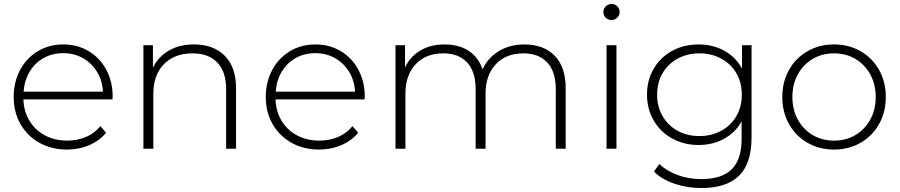

<svg xmlns="http://www.w3.org/2000/svg" viewBox="-20 -750 4535 968"><path d="M49 -261Q49 -337 81.5 -397.5Q114 -458 171 -492Q228 -526 299 -526Q370 -526 426.5 -492.5Q483 -459 515.5 -399Q548 -339 548 -263L547 -249H98Q100 -188 129 -140.5Q158 -93 207.5 -67Q257 -41 319 -41Q370 -41 413.5 -59.5Q457 -78 486 -114L515 -81Q481 -40 429.5 -18Q378 4 318 4Q240 4 179 -30Q118 -64 83.5 -124Q49 -184 49 -261ZM499 -288Q496 -344 469 -388Q442 -432 398 -457Q354 -482 299 -482Q244 -482 200 -457.5Q156 -433 129.5 -388.5Q103 -344 99 -288Z M1170 -305V0H1120V-301Q1120 -389 1075.5 -435Q1031 -481 951 -481Q859 -481 806 -426Q753 -371 753 -278V0H703V-522H751V-409Q778 -464 831.5 -495Q885 -526 958 -526Q1056 -526 1113 -469Q1170 -412 1170 -305Z M1320 -261Q1320 -337 1352.5 -397.5Q1385 -458 1442 -492Q1499 -526 1570 -526Q1641 -526 1697.5 -492.5Q1754 -459 1786.5 -399Q1819 -339 1819 -263L1818 -249H1369Q1371 -188 1400 -140.5Q1429 -93 1478.5 -67Q1528 -41 1590 -41Q1641 -41 1684.5 -59.5Q1728 -78 1757 -114L1786 -81Q1752 -40 1700.5 -18Q1649 4 1589 4Q1511 4 1450 -30Q1389 -64 1354.5 -124Q1320 -184 1320 -261ZM1770 -288Q1767 -344 1740 -388Q1713 -432 1669 -457Q1625 -482 1570 -482Q1515 -482 1471 -457.5Q1427 -433 1400.5 -388.5Q1374 -344 1370 -288Z M2832 -305V0H2782V-301Q2782 -389 2739 -435Q2696 -481 2619 -481Q2531 -481 2479.5 -426Q2428 -371 2428 -278V0H2378V-301Q2378 -389 2335 -435Q2292 -481 2215 -481Q2127 -481 2075.5 -426Q2024 -371 2024 -278V0H1974V-522H2022V-410Q2048 -465 2099.5 -495.5Q2151 -526 2222 -526Q2293 -526 2342.5 -494Q2392 -462 2413 -400Q2439 -458 2494.5 -492Q2550 -526 2624 -526Q2721 -526 2776.5 -469Q2832 -412 2832 -305Z M3038 -522H3088V0H3038ZM3022 -689Q3022 -706 3034 -718Q3046 -730 3063 -730Q3080 -730 3092 -718.5Q3104 -707 3104 -690Q3104 -673 3092 -661Q3080 -649 3063 -649Q3046 -649 3034 -660.5Q3022 -672 3022 -689Z M3277 115 3304 77Q3343 113 3398 133Q3453 153 3515 153Q3619 153 3669 103.5Q3719 54 3719 -50V-138Q3687 -81 3630 -50Q3573 -19 3502 -19Q3429 -19 3369.5 -51.5Q3310 -84 3276 -142Q3242 -200 3242 -273Q3242 -346 3276 -404Q3310 -462 3369.5 -494Q3429 -526 3502 -526Q3574 -526 3632 -494Q3690 -462 3721 -404V-522H3769V-56Q3769 74 3706 136Q3643 198 3516 198Q3444 198 3380 176Q3316 154 3277 115ZM3720 -273Q3720 -334 3692.5 -381Q3665 -428 3616 -454.5Q3567 -481 3506 -481Q3445 -481 3396.5 -454.5Q3348 -428 3320.5 -381Q3293 -334 3293 -273Q3293 -212 3320.5 -164.5Q3348 -117 3396.5 -90.5Q3445 -64 3506 -64Q3567 -64 3616 -90.5Q3665 -117 3692.5 -164.5Q3720 -212 3720 -273Z M3924 -261Q3924 -337 3958 -397.5Q3992 -458 4051.5 -492Q4111 -526 4185 -526Q4259 -526 4318.5 -492Q4378 -458 4412 -397.5Q4446 -337 4446 -261Q4446 -185 4412 -124.5Q4378 -64 4318.5 -30Q4259 4 4185 4Q4111 4 4051.5 -30Q3992 -64 3958 -124.5Q3924 -185 3924 -261ZM4395 -261Q4395 -325 4367.5 -375Q4340 -425 4292.5 -453Q4245 -481 4185 -481Q4125 -481 4077.5 -453Q4030 -425 4002.5 -375Q3975 -325 3975 -261Q3975 -197 4002.5 -147Q4030 -97 4077.5 -69Q4125 -41 4185 -41Q4245 -41 4292.5 -69Q4340 -97 4367.5 -147Q4395 -197 4395 -261Z"/></svg>

Font: Goldbeck Next Light
Style: Regular
Weight: 300
Designer: Julieta Ulanovsky
Foundry: Julieta Ulanovsky
Version: Version 7.200